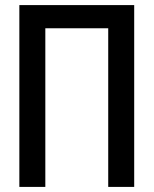

<svg xmlns="http://www.w3.org/2000/svg" viewBox="-20 -734 603 754"><path d="M56 0H158V-623H405V0H507V-714H56Z"/></svg>

Font: Noto Sans Mono SemiCondensed Medium
Style: Regular
Weight: 500
Width: 4
Designer: Monotype Design Team
Foundry: Monotype Imaging Inc.
Version: Version 2.014